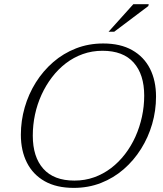

<svg xmlns="http://www.w3.org/2000/svg" viewBox="-20 -904 792 934"><path d="M139.5 -244Q139.5 -140.5 190.8 -83Q242 -25.5 342 -25.5Q393 -25.5 437.8 -41.5Q482.5 -57.5 520.2 -86.2Q558 -115 588 -154Q618 -193 638.8 -239.2Q659.5 -285.5 670.5 -336Q681.5 -386.5 681.5 -438.5Q681.5 -542 630.2 -599.5Q579 -657 478.5 -657Q428 -657 383 -641Q338 -625 300.2 -596Q262.5 -567 232.8 -528Q203 -489 182 -443Q161 -397 150.2 -346.5Q139.5 -296 139.5 -244ZM739 -434Q739 -365.5 720.2 -300.8Q701.5 -236 666.2 -179.8Q631 -123.5 581.8 -80.8Q532.5 -38 471.2 -14Q410 10 339 10Q255 10 197.8 -22.2Q140.5 -54.5 111 -112.8Q81.5 -171 81.5 -248.5Q81.5 -316.5 100.2 -381.5Q119 -446.5 154.2 -502.8Q189.5 -559 238.8 -601.8Q288 -644.5 349.5 -668.5Q411 -692.5 482 -692.5Q566 -692.5 623.2 -660Q680.5 -627.5 709.8 -569.5Q739 -511.5 739 -434ZM508 -749.5 628.5 -883.5H703.5L701.5 -874.5L535.5 -749.5Z"/></svg>

Font: Newsreader Light
Style: Italic
Weight: 300
Italic angle: -17°
Designer: Hugues Gentile
Foundry: Production Type
Version: Version 1.003